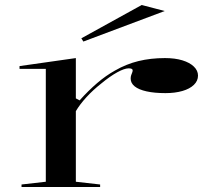

<svg xmlns="http://www.w3.org/2000/svg" viewBox="-20 -747 843 767"><path d="M66 0V-10L163 -21V-472H58V-483L283 -515V-354L298 -346Q333 -385 368 -415Q403 -445 439 -465Q484 -491 533 -503Q582 -515 639 -515Q679 -515 708.5 -506Q738 -497 754.5 -481Q771 -465 771 -445Q771 -424 754.5 -408Q738 -392 708.5 -383.5Q679 -375 641 -375Q597 -375 565.5 -382Q534 -389 518 -402Q502 -415 502 -433Q502 -441 504 -446.5Q506 -452 508 -457Q510 -462 510 -466Q510 -474 494 -474Q477 -474 448 -458Q419 -442 384 -413Q351 -387 325 -358.5Q299 -330 283 -303V-21L380 -10V0ZM313 -581 305 -594 546 -727 638 -703Z"/></svg>

Font: Kalnia Expanded Light
Style: Regular
Weight: 300
Width: 7
Designer: Frida Medrano
Foundry: Frida Medrano
Version: Version 1.105